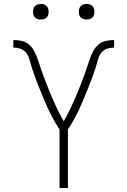

<svg xmlns="http://www.w3.org/2000/svg" viewBox="-20 -944 640 964"><path d="M279 0V-294Q257 -327 239 -362Q221 -397 205.5 -433.5Q190 -470 175.5 -506.5Q161 -543 148 -580V-581Q143 -593 139.5 -605.5Q136 -618 132 -631V-632Q128 -647 122 -661.5Q116 -676 104.5 -686.5Q93 -697 77.5 -701Q62 -705 47 -705V-743Q68 -743 89 -738.5Q110 -734 126 -720Q142 -706 152 -687Q162 -668 169 -648Q176 -628 182.5 -608Q189 -588 196.5 -568Q204 -548 211.5 -528Q219 -508 227 -488.5Q235 -469 243.5 -449.5Q252 -430 261 -410.5Q270 -391 279.5 -372.5Q289 -354 300 -335Q311 -354 320.5 -372.5Q330 -391 339 -410.5Q348 -430 356.5 -449.5Q365 -469 373 -488.5Q381 -508 388.5 -528Q396 -548 403.5 -568Q411 -588 417.5 -608Q424 -628 431 -648Q438 -668 448 -687Q458 -706 474 -720Q490 -734 511 -738.5Q532 -743 553 -743V-705Q538 -705 522.5 -701Q507 -697 495.5 -686.5Q484 -676 478 -661.5Q472 -647 468 -632V-631Q464 -618 460.5 -605.5Q457 -593 452 -581V-580Q439 -543 424.5 -506.5Q410 -470 394.5 -433.5Q379 -397 361 -362Q343 -327 321 -294V0ZM415 -846Q407 -846 399.5 -848Q392 -850 386 -856Q380 -862 378 -869.5Q376 -877 376 -885Q376 -893 378 -900.5Q380 -908 386 -914Q392 -920 399.5 -922Q407 -924 415 -924Q423 -924 430.5 -922Q438 -920 444 -914Q450 -908 452 -900.5Q454 -893 454 -885Q454 -877 452 -869.5Q450 -862 444 -856Q438 -850 430.5 -848Q423 -846 415 -846ZM185 -846Q177 -846 169.5 -848Q162 -850 156 -856Q150 -862 148 -869.5Q146 -877 146 -885Q146 -893 148 -900.5Q150 -908 156 -914Q162 -920 169.5 -922Q177 -924 185 -924Q193 -924 200.5 -922Q208 -920 214 -914Q220 -908 222 -900.5Q224 -893 224 -885Q224 -877 222 -869.5Q220 -862 214 -856Q208 -850 200.5 -848Q193 -846 185 -846Z"/></svg>

Font: Iosevka Extralight Extended
Style: Regular
Weight: 200
Width: 7
Monospace: yes
Designer: Belleve Invis
Foundry: Belleve Invis
Version: Version 32.5.0; ttfautohint (v1.8.4)